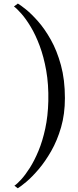

<svg xmlns="http://www.w3.org/2000/svg" viewBox="-20 -848 430 1053"><path d="M336 -310Q336 -222.5 315 -150Q294 -77.5 261 -19.8Q228 38 192 80.2Q156 122.5 124.8 148.8Q93.5 175 77.5 184.5L59 170.5Q73.5 161 96 136.5Q118.5 112 143.5 72.8Q168.5 33.5 191 -20.5Q213.5 -74.5 228.2 -142.8Q243 -211 245 -293.5Q247 -385 233.5 -461Q220 -537 197.5 -597Q175 -657 148.5 -701Q122 -745 97.2 -773Q72.5 -801 56.5 -812.5L78 -828.5Q92 -820.5 122 -796.5Q152 -772.5 188.5 -731.2Q225 -690 258.8 -630Q292.5 -570 314.2 -490.5Q336 -411 336 -310Z"/></svg>

Font: Merriweather 144pt
Style: Regular
Weight: 400
Version: Version 2.100